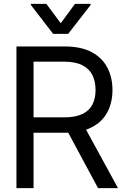

<svg xmlns="http://www.w3.org/2000/svg" viewBox="-20 -966 633 986"><path d="M64.5 0V-727.5H310.5Q396 -727.5 450.4 -698.5Q504.9 -669.4 531.2 -618.9Q557.6 -568.4 557.6 -503.9Q557.6 -439.9 531.5 -390.1Q505.4 -340.3 450.9 -312.3Q396.5 -284.2 311.5 -284.2H113.3V-363.3H308.6Q367.2 -363.3 402.8 -380.4Q438.5 -397.5 454.6 -429Q470.7 -460.4 470.7 -503.9Q470.7 -547.9 454.3 -580.6Q438 -613.3 402.3 -631.3Q366.7 -649.4 307.6 -649.4H152.3V0ZM483.4 0 307.6 -327.1H407.2L585.9 0ZM217.8 -946.3 292 -846.7 365.2 -946.3H445.3V-940.4L330.1 -792H252.9L138.7 -940.4V-946.3Z"/></svg>

Font: Inter Tight
Style: Regular
Weight: 400
Designer: Rasmus Andersson
Foundry: rsms
Version: Version 3.002